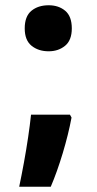

<svg xmlns="http://www.w3.org/2000/svg" viewBox="-20 -578 368 730"><path d="M165 -383Q126 -383 100 -404Q74 -425 74 -470Q74 -516 99.5 -537Q125 -558 165 -558Q203 -558 228 -537Q253 -516 253 -470Q253 -425 227.5 -404Q202 -383 165 -383ZM246 -142 252 -131Q240 -67 218.5 4.5Q197 76 173 132H53Q62 89 71 40Q80 -9 87 -56.5Q94 -104 98 -142Z"/></svg>

Font: Noto Sans Devanagari UI SemiCondensed ExtraBold
Style: Regular
Weight: 800
Width: 4
Designer: Jelle Bosma - Monotype Design Team
Foundry: Monotype Imaging Inc.
Version: Version 2.004; ttfautohint (v1.8.4.7-5d5b)